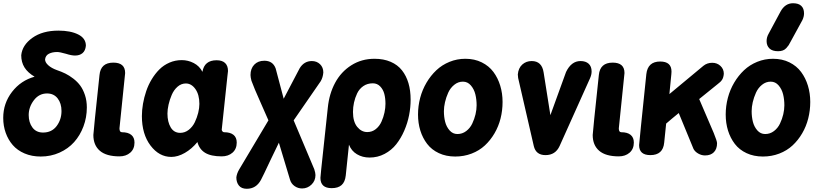

<svg xmlns="http://www.w3.org/2000/svg" viewBox="-21 -963 5125 1192"><path d="M271 -382.8Q221.2 -382.8 189.2 -340.6Q157.2 -298.3 157.2 -249Q157.2 -202.6 180.4 -171.4Q203.6 -140.1 246.1 -140.1Q300.3 -140.1 330.6 -180.4Q360.8 -220.7 360.8 -273.9Q360.8 -321.3 336.9 -352.1Q313 -382.8 271 -382.8ZM512.2 -679.2Q509.3 -648.4 491.5 -633.3Q473.6 -618.2 444.8 -618.2Q422.4 -618.2 389.2 -628.9Q350.1 -640.1 334 -640.1Q303.7 -640.1 282.7 -629.4Q261.7 -618.7 258.8 -594.2Q258.8 -575.7 278.6 -557.9Q298.3 -540 332 -527.8Q360.8 -518.1 384.8 -506.3Q408.7 -494.6 434.3 -474.9Q460 -455.1 477.5 -431.2Q495.1 -407.2 506.6 -372.3Q518.1 -337.4 518.1 -295.9Q518.1 -233.9 497.1 -178Q476.1 -122.1 439.2 -80.8Q402.3 -39.6 348.4 -15.4Q294.4 8.8 231.9 8.8Q176.3 8.8 131.6 -10.3Q86.9 -29.3 58.3 -62.3Q29.8 -95.2 14.4 -138.4Q-1 -181.6 -1 -231Q-1 -321.8 53.7 -392.6Q108.4 -463.4 193.8 -486.8Q151.4 -511.7 131.1 -544.2Q110.8 -576.7 110.8 -620.1Q117.2 -683.1 179.9 -728Q242.7 -772.9 341.8 -772.9Q417 -772.9 464.6 -749Q512.2 -725.1 512.2 -679.2Z M596.7 -497.1Q604 -574.2 682.6 -574.2Q755.9 -574.2 755.9 -509.8Q755.9 -508.8 755.6 -506.3Q755.4 -503.9 754.6 -496.6Q753.9 -489.3 752.9 -480L720.7 -166Q720.7 -142.1 735.8 -142.1Q773.9 -142.1 793.9 -125.7Q814 -109.4 814 -78.1Q814 -38.1 787.6 -15.1Q761.2 7.8 720.7 7.8Q639.2 7.8 598.9 -26.9Q558.6 -61.5 558.6 -125Q558.6 -140.1 596.7 -497.1Z M1323.7 -588.9Q1358.4 -588.9 1376.5 -571.8Q1394.5 -554.7 1394.5 -522L1390.6 -487.8Q1383.8 -418 1355.5 -157.2Q1356.4 -151.4 1360.6 -146.7Q1364.7 -142.1 1370.6 -142.1Q1408.7 -142.1 1428.7 -125.7Q1448.7 -109.4 1448.7 -78.1Q1448.7 -38.1 1422.4 -15.1Q1396 7.8 1355.5 7.8Q1288.6 7.8 1252.4 -14.4Q1216.3 -36.6 1204.6 -81.1Q1169.9 -38.6 1126.5 -13.7Q1083 11.2 1042.5 11.2Q966.8 11.2 913.3 -59.6Q859.9 -130.4 859.9 -242.2Q859.9 -279.3 866.7 -318.6Q873.5 -357.9 886.7 -397Q899.9 -436 920.9 -470.7Q941.9 -505.4 968.5 -532Q995.1 -558.6 1031 -574.2Q1066.9 -589.8 1107.4 -589.8Q1146.5 -589.8 1181.9 -571.5Q1217.3 -553.2 1235.8 -517.1Q1247.6 -588.9 1323.7 -588.9ZM1097.7 -138.2Q1127 -138.2 1150.9 -157Q1174.8 -175.8 1188.5 -204.3Q1202.1 -232.9 1209.5 -262.5Q1216.8 -292 1216.8 -317.9Q1216.8 -375.5 1192.1 -410.2Q1167.5 -444.8 1132.8 -444.8Q1104 -444.8 1081.1 -424.6Q1058.1 -404.3 1045.2 -374Q1032.2 -343.8 1025.4 -313.2Q1018.6 -282.7 1018.6 -257.8Q1018.6 -206.1 1038.8 -172.1Q1059.1 -138.2 1097.7 -138.2Z M1463.4 89.8 1645.5 -215.8Q1632.8 -246.6 1594.7 -331.3Q1556.6 -416 1540 -461.9Q1534.2 -484.4 1534.2 -497.1Q1534.2 -537.1 1557.4 -561.5Q1580.6 -585.9 1620.1 -585.9Q1672.9 -585.9 1690.4 -538.1L1740.2 -350.1L1839.4 -539.1Q1866.7 -584 1915 -584Q1945.8 -584 1966.1 -564.2Q1986.3 -544.4 1986.3 -513.2Q1983.9 -482.4 1970.2 -459L1802.2 -215.8Q1821.3 -168.5 1866.2 -64Q1912.1 42.5 1930.2 87.9Q1937.5 110.8 1937.5 124Q1937.5 159.2 1912.8 183.1Q1888.2 207 1854.5 207Q1828.6 207 1807.6 192.1Q1786.6 177.2 1779.3 151.9L1710.4 -77.1Q1702.6 -63 1656.2 35.2Q1611.8 130.4 1599.1 153.8Q1569.3 209 1511.2 209Q1478.5 209 1462.4 189.2Q1446.3 169.4 1446.3 138.2Q1449.2 114.3 1463.4 89.8Z M2293.5 -445.8Q2259.8 -445.8 2234.6 -428.5Q2209.5 -411.1 2196.3 -383.3Q2183.1 -355.5 2176.8 -326.4Q2170.4 -297.4 2170.4 -268.1Q2170.4 -208 2196.5 -175.5Q2222.7 -143.1 2259.3 -143.1Q2289.1 -143.1 2312 -161.4Q2335 -179.7 2347.4 -207.8Q2359.9 -235.8 2366 -264.4Q2372.1 -293 2372.1 -318.8Q2372.1 -352.5 2365 -379.9Q2357.9 -407.2 2339.4 -426.5Q2320.8 -445.8 2293.5 -445.8ZM1973.1 88.9 2014.2 -294.9Q2022.9 -380.9 2059.6 -449Q2096.2 -517.1 2159.9 -557.6Q2223.6 -598.1 2304.2 -598.1Q2360.8 -598.1 2404.3 -579.3Q2447.8 -560.5 2474.6 -526.4Q2501.5 -492.2 2514.9 -446.5Q2528.3 -400.9 2528.3 -344.2Q2528.3 -296.9 2518.8 -248Q2509.3 -199.2 2488.8 -151.9Q2468.3 -104.5 2439 -67.4Q2409.7 -30.3 2366.7 -7.6Q2323.7 15.1 2273.4 15.1Q2229.5 15.1 2195.1 -5.4Q2160.6 -25.9 2145.5 -64.9L2125.5 127Q2121.1 167 2099.6 186Q2078.1 205.1 2038.1 205.1Q1968.3 205.1 1968.3 141.1Q1968.3 132.8 1973.1 88.9Z M2868.2 -598.1Q2924.8 -598.1 2969.7 -575.9Q3014.6 -553.7 3042.5 -516.1Q3070.3 -478.5 3084.7 -430.9Q3099.1 -383.3 3099.1 -330.1Q3099.1 -277.3 3086.7 -227.8Q3074.2 -178.2 3049.1 -135.3Q3023.9 -92.3 2989.3 -60.1Q2954.6 -27.8 2907 -9.5Q2859.4 8.8 2805.2 8.8Q2748.5 8.8 2703.6 -12.2Q2658.7 -33.2 2630.9 -69.6Q2603 -106 2588.6 -152.3Q2574.2 -198.7 2574.2 -252Q2574.2 -304.7 2587.6 -355.5Q2601.1 -406.2 2627 -450Q2652.8 -493.7 2688 -526.9Q2723.1 -560.1 2769.8 -579.1Q2816.4 -598.1 2868.2 -598.1ZM2853 -456.1Q2823.2 -456.1 2799.1 -436.5Q2774.9 -417 2761.7 -387.7Q2748.5 -358.4 2741.7 -328.6Q2734.9 -298.8 2734.9 -272.9Q2734.9 -237.3 2742.7 -206.5Q2750.5 -175.8 2770.3 -153.3Q2790 -130.9 2818.8 -130.9Q2849.1 -130.9 2873.3 -149.2Q2897.5 -167.5 2910.9 -195.8Q2924.3 -224.1 2931.2 -253.4Q2938 -282.7 2938 -309.1Q2938 -345.2 2930.2 -377.2Q2922.4 -409.2 2902.3 -432.6Q2882.3 -456.1 2853 -456.1Z M3354 -513.2 3396 -248Q3412.1 -293 3444.6 -382.1Q3477.1 -471.2 3493.2 -516.1Q3525.9 -584 3583 -584Q3615.2 -584 3633.5 -567.4Q3651.9 -550.8 3651.9 -519Q3651.9 -499.5 3642.1 -477.1L3453.1 -56.2Q3427.2 0 3365.7 0Q3306.2 0 3293 -56.2L3195.8 -479Q3193.8 -492.7 3193.8 -501Q3197.3 -540.5 3221.4 -562.3Q3245.6 -584 3279.8 -584Q3343.3 -584 3354 -513.2Z M3696.8 -497.1Q3704.1 -574.2 3782.7 -574.2Q3856 -574.2 3856 -509.8Q3856 -508.8 3855.7 -506.3Q3855.5 -503.9 3854.7 -496.6Q3854 -489.3 3853 -480L3820.8 -166Q3820.8 -142.1 3835.9 -142.1Q3874 -142.1 3894 -125.7Q3914.1 -109.4 3914.1 -78.1Q3914.1 -38.1 3887.7 -15.1Q3861.3 7.8 3820.8 7.8Q3739.3 7.8 3699 -26.9Q3658.7 -61.5 3658.7 -125Q3658.7 -140.1 3696.8 -497.1Z M3991.7 -502.9Q4000.5 -581.1 4077.6 -581.1Q4147.9 -581.1 4147.9 -519Q4147.9 -507.8 4147 -502.9L4134.8 -378.9L4345.7 -554.2Q4368.7 -573.2 4400.9 -573.2Q4431.2 -573.2 4451.9 -553.7Q4472.7 -534.2 4472.7 -504.9Q4470.7 -481.4 4461.9 -467.8Q4453.1 -454.1 4434.6 -440.9L4319.8 -348.1Q4389.6 -187.5 4410.2 -137.2Q4430.7 -86.9 4430.7 -74.2Q4430.7 -38.1 4411.1 -18.1Q4391.6 2 4356 2Q4334.5 2 4314.5 -9.3Q4294.4 -20.5 4284.7 -38.1L4192.9 -261.2Q4183.6 -253.9 4151.1 -226.8Q4118.7 -199.7 4114.7 -195.8L4102.5 -77.1Q4095.2 0 4016.6 0Q3946.8 0 3946.8 -62Q3946.8 -71.8 3991.7 -502.9Z M4778.3 -598.1Q4835 -598.1 4879.9 -575.9Q4924.8 -553.7 4952.6 -516.1Q4980.5 -478.5 4994.9 -430.9Q5009.3 -383.3 5009.3 -330.1Q5009.3 -277.3 4996.8 -227.8Q4984.4 -178.2 4959.2 -135.3Q4934.1 -92.3 4899.4 -60.1Q4864.7 -27.8 4817.1 -9.5Q4769.5 8.8 4715.3 8.8Q4658.7 8.8 4613.8 -12.2Q4568.8 -33.2 4541 -69.6Q4513.2 -106 4498.8 -152.3Q4484.4 -198.7 4484.4 -252Q4484.4 -304.7 4497.8 -355.5Q4511.2 -406.2 4537.1 -450Q4563 -493.7 4598.1 -526.9Q4633.3 -560.1 4679.9 -579.1Q4726.6 -598.1 4778.3 -598.1ZM4763.7 -456.1Q4733.9 -456.1 4709.7 -436.5Q4685.5 -417 4672.4 -387.7Q4659.2 -358.4 4652.3 -328.6Q4645.5 -298.8 4645.5 -272.9Q4645.5 -237.3 4653.3 -206.5Q4661.1 -175.8 4680.9 -153.3Q4700.7 -130.9 4729.5 -130.9Q4759.8 -130.9 4783.9 -149.2Q4808.1 -167.5 4821.5 -195.8Q4835 -224.1 4841.8 -253.4Q4848.6 -282.7 4848.6 -309.1Q4848.6 -345.2 4840.8 -377.2Q4833 -409.2 4813 -432.6Q4793 -456.1 4763.7 -456.1ZM4960.4 -837.9 4886.7 -703.1Q4879.4 -689 4874.8 -681.9Q4870.1 -674.8 4860.8 -664.6Q4851.6 -654.3 4838.9 -649.7Q4826.2 -645 4809.6 -645Q4773.9 -645 4756.1 -662.1Q4738.3 -679.2 4738.3 -708Q4738.3 -732.4 4751.5 -754.9L4824.7 -891.1Q4853 -942.9 4902.3 -942.9Q4936.5 -942.9 4953.6 -926.5Q4970.7 -910.2 4970.7 -879.9Q4970.7 -859.4 4960.4 -837.9Z"/></svg>

Font: BPreplay
Style: Bold Italic
Weight: 700
Italic angle: -6°
Designer: Magenta/George Triantafyllakos
Foundry: Magenta/George Triantafyllakos
Version: Version 1.00